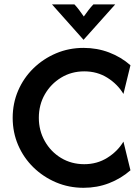

<svg xmlns="http://www.w3.org/2000/svg" viewBox="-20 -860 650 892"><path d="M368.1 12.5Q300 12.5 240.3 -12.8Q180.6 -38.2 135.1 -82.6Q89.6 -127.1 64.2 -186.1Q38.9 -245.1 38.9 -312.5Q38.9 -379.9 64.2 -438.9Q89.6 -497.9 135.1 -542.4Q180.6 -586.8 240.3 -612.2Q300 -637.5 368.1 -637.5Q431.2 -637.5 486.8 -616.3Q542.4 -595.1 586.1 -556.9L553.5 -423.6Q526.4 -468.8 479.2 -498.6Q431.9 -528.5 371.5 -528.5Q311.8 -528.5 263.9 -499.3Q216 -470.1 188.2 -421.5Q160.4 -372.9 160.4 -312.5Q160.4 -253.5 188.2 -204.2Q216 -154.9 263.9 -126Q311.8 -97.2 371.5 -97.2Q431.2 -97.2 478.8 -127.1Q526.4 -156.9 553.5 -202.1L586.1 -68.8Q542.4 -30.6 486.8 -9Q431.2 12.5 368.1 12.5ZM368.1 -675 221.5 -839.6H325.7Q338.2 -826.4 347.9 -813.2Q357.6 -800 369.4 -783.3Q381.2 -800 391.3 -813.2Q401.4 -826.4 413.9 -839.6H515.3Z"/></svg>

Font: Afacad SemiBold
Style: Regular
Weight: 600
Designer: Kristian Moeller
Foundry: Dicotype
Version: Version 1.000